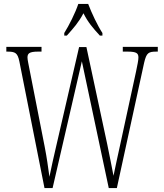

<svg xmlns="http://www.w3.org/2000/svg" viewBox="-20 -951 829 971"><path d="M305 -784V-771H318C352 -809 378 -838 402 -884C425 -838 450 -809 485 -771H498V-784C473 -822 443 -886 426 -931H376C361 -886 329 -822 305 -784ZM78 -640 205 0H246L394 -641L530 0H571L709 -634C721 -685 731 -690 773 -690H778V-714H601V-690H625C672 -690 680 -681 680 -660C680 -646 675 -623 668 -589L588 -220C575 -164 563 -103 554 -62C545 -110 535 -159 522 -223L417 -713H380L264 -211C251 -155 241 -111 230 -57C222 -113 218 -147 206 -209L131 -591C125 -624 119 -647 119 -660C119 -680 127 -690 173 -690H190V-714H12V-690H17C57 -690 69 -684 78 -640Z"/></svg>

Font: Noto Serif Armenian ExtraCondensed ExtraLight
Style: Regular
Weight: 200
Width: 2
Designer: Monotype Design Team
Foundry: Monotype Imaging Inc.
Version: Version 2.008